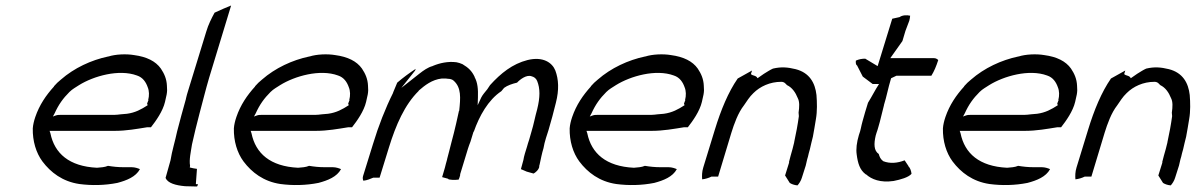

<svg xmlns="http://www.w3.org/2000/svg" viewBox="-20 -679 4341 697"><path d="M108 -254C103 -239 100 -226 99 -213C98 -167 111 -124 134 -93C164 -53 207 -20 268 -11C313 -5 361 -6 406 -15C440 -24 473 -37 488 -65C481 -68 470 -72 458 -72H429C408 -72 390 -74 372 -77C361 -72 345 -71 332 -70V-69V-70C231 -75 178 -122 163 -195L160 -204H398C438 -204 477 -211 514 -217H528C546 -240 571 -275 579 -309L585 -336C587 -347 587 -356 586 -366V-367C585 -393 576 -412 564 -430C545 -457 512 -473 467 -479C438 -484 399 -482 374 -474H373C311 -461 249 -432 201 -390C192 -383 184 -375 176 -366V-365C147 -333 123 -298 108 -254ZM172 -256 178 -267C193 -300 209 -322 232 -345C243 -356 255 -362 267 -370C320 -403 412 -429 477 -405C499 -398 510 -380 516 -363C522 -349 522 -332 518 -316H519C517 -311 516 -308 514 -303L516 -297C493 -282 471 -270 441 -266L418 -264C410 -263 402 -262 395 -262H201C195 -262 189 -262 183 -260ZM418 -264ZM579 -306V-307Z M663 -350C660 -341 657 -330 655 -321V-320C644 -281 633 -241 623 -202C616 -168 604 -130 599 -97L581 -33C589 -14 618 -6 652 -3L693 -2C696 -1 697 -4 699 -11C699 -11 698 -10 695 -10L691 -11L695 -66C686 -67 677 -69 669 -71L670 -77C666 -100 673 -128 677 -155C685 -191 694 -228 704 -266C716 -310 726 -352 739 -396L819 -659C802 -652 782 -644 759 -633C748 -613 736 -589 729 -565ZM652 -3H653Z M838 -254C833 -239 830 -226 829 -213C828 -167 841 -124 864 -93C894 -53 937 -20 998 -11C1043 -5 1091 -6 1136 -15C1170 -24 1203 -37 1218 -65C1211 -68 1200 -72 1188 -72H1159C1138 -72 1120 -74 1102 -77C1091 -72 1075 -71 1062 -70V-69V-70C961 -75 908 -122 893 -195L890 -204H1128C1168 -204 1207 -211 1244 -217H1258C1276 -240 1301 -275 1309 -309L1315 -336C1317 -347 1317 -356 1316 -366V-367C1315 -393 1306 -412 1294 -430C1275 -457 1242 -473 1197 -479C1168 -484 1129 -482 1104 -474H1103C1041 -461 979 -432 931 -390C922 -383 914 -375 906 -366V-365C877 -333 853 -298 838 -254ZM902 -256 908 -267C923 -300 939 -322 962 -345C973 -356 985 -362 997 -370C1050 -403 1142 -429 1207 -405C1229 -398 1240 -380 1246 -363C1252 -349 1252 -332 1248 -316H1249C1247 -311 1246 -308 1244 -303L1246 -297C1223 -282 1201 -270 1171 -266L1148 -264C1140 -263 1132 -262 1125 -262H931C925 -262 919 -262 913 -260ZM1148 -264ZM1309 -306V-307Z M1298 -40C1296 -33 1297 -28 1299 -23C1312 -24 1325 -30 1335 -34H1358L1392 -144C1417 -225 1449 -299 1500 -349V-350C1522 -369 1548 -390 1584 -394H1594C1597 -394 1600 -394 1606 -393C1613 -393 1622 -391 1627 -386C1655 -361 1652 -324 1647 -277L1646 -276L1636 -231C1630 -207 1626 -187 1619 -163C1614 -142 1608 -121 1603 -101V-100C1599 -88 1598 -80 1595 -70L1585 -36L1607 -30V-29C1611 -26 1631 -25 1645 -27C1647 -32 1650 -39 1651 -45H1650L1679 -140C1682 -149 1684 -155 1688 -165C1692 -177 1695 -189 1699 -201H1700C1720 -258 1752 -316 1800 -348L1810 -360C1822 -369 1840 -375 1857 -379C1868 -391 1892 -409 1910 -402C1918 -400 1926 -395 1930 -385C1941 -358 1941 -326 1930 -282C1922 -254 1918 -229 1909 -200L1901 -172C1898 -162 1895 -155 1893 -146C1888 -130 1882 -112 1880 -98L1871 -65C1877 -62 1884 -60 1892 -56L1917 -49C1923 -52 1936 -62 1938 -75H1937L1939 -82C1943 -100 1947 -122 1953 -141C1955 -152 1958 -166 1962 -178L1971 -206C1981 -240 1990 -273 1998 -306C2010 -353 2008 -391 1996 -423C1985 -451 1952 -475 1895 -461C1840 -447 1798 -413 1759 -370L1749 -355C1741 -345 1732 -335 1727 -325L1714 -297L1715 -325C1716 -355 1714 -379 1703 -399V-400C1693 -421 1681 -433 1659 -446C1652 -449 1644 -452 1637 -453C1606 -457 1576 -450 1552 -440L1550 -439C1534 -435 1517 -423 1503 -412L1437 -360L1487 -423L1489 -429C1466 -414 1443 -397 1422 -379L1407 -343V-342C1379 -286 1354 -222 1334 -156ZM1617 -156H1618Z M2057 -254C2052 -239 2049 -226 2048 -213C2047 -167 2060 -124 2083 -93C2113 -53 2156 -20 2217 -11C2262 -5 2310 -6 2355 -15C2389 -24 2422 -37 2437 -65C2430 -68 2419 -72 2407 -72H2378C2357 -72 2339 -74 2321 -77C2310 -72 2294 -71 2281 -70V-69V-70C2180 -75 2127 -122 2112 -195L2109 -204H2347C2387 -204 2426 -211 2463 -217H2477C2495 -240 2520 -275 2528 -309L2534 -336C2536 -347 2536 -356 2535 -366V-367C2534 -393 2525 -412 2513 -430C2494 -457 2461 -473 2416 -479C2387 -484 2348 -482 2323 -474H2322C2260 -461 2198 -432 2150 -390C2141 -383 2133 -375 2125 -366V-365C2096 -333 2072 -298 2057 -254ZM2121 -256 2127 -267C2142 -300 2158 -322 2181 -345C2192 -356 2204 -362 2216 -370C2269 -403 2361 -429 2426 -405C2448 -398 2459 -380 2465 -363C2471 -349 2471 -332 2467 -316H2468C2466 -311 2465 -308 2463 -303L2465 -297C2442 -282 2420 -270 2390 -266L2367 -264C2359 -263 2351 -262 2344 -262H2150C2144 -262 2138 -262 2132 -260ZM2367 -264ZM2528 -306V-307Z M2533 -71C2528 -55 2528 -40 2529 -28C2540 -29 2553 -33 2563 -38H2587L2635 -197C2645 -229 2659 -269 2681 -297C2690 -310 2701 -328 2715 -341C2739 -365 2775 -382 2816 -382C2829 -382 2833 -373 2837 -370C2856 -361 2868 -343 2876 -323C2883 -310 2882 -291 2879 -270L2880 -258V-257C2876 -227 2870 -195 2863 -163V-162L2857 -138C2852 -121 2848 -106 2844 -90H2845L2830 -42L2847 -15C2853 -11 2863 -7 2875 -6C2880 -11 2888 -23 2891 -34L2905 -78C2908 -89 2909 -98 2913 -110C2915 -119 2917 -127 2920 -137C2923 -152 2927 -166 2931 -183C2934 -201 2939 -226 2942 -247C2947 -275 2946 -308 2944 -334C2939 -378 2919 -415 2868 -428C2839 -435 2816 -437 2786 -430C2775 -425 2766 -419 2753 -411L2730 -395C2725 -406 2713 -403 2706 -410L2710 -423L2658 -394C2624 -345 2597 -280 2575 -208ZM2681 -297Z M3087 -459C3086 -452 3087 -445 3090 -442H3091L3112 -401L3148 -374H3171C3156 -351 3146 -330 3131 -306C3124 -283 3117 -261 3111 -238C3106 -221 3105 -207 3098 -189C3090 -162 3087 -138 3090 -118C3094 -87 3101 -62 3123 -46H3124C3144 -28 3176 -15 3224 -22C3249 -27 3278 -35 3289 -48C3288 -58 3284 -70 3278 -75V-76L3264 -97C3239 -87 3211 -84 3186 -94L3185 -95C3176 -102 3173 -110 3170 -120C3152 -132 3152 -157 3159 -187L3162 -197C3167 -210 3170 -224 3174 -237L3189 -297V-298C3199 -330 3204 -359 3214 -392L3215 -395L3234 -404H3361C3371 -420 3379 -439 3386 -461C3383 -464 3378 -468 3370 -468H3212L3256 -530L3267 -567L3281 -604C3283 -610 3283 -615 3284 -622C3272 -625 3255 -624 3246 -617L3219 -611L3166 -439L3121 -466C3109 -466 3098 -464 3087 -459ZM3095 -183H3096ZM3173 -231ZM3222 -15Z M3412 -254C3407 -239 3404 -226 3403 -213C3402 -167 3415 -124 3438 -93C3468 -53 3511 -20 3572 -11C3617 -5 3665 -6 3710 -15C3744 -24 3777 -37 3792 -65C3785 -68 3774 -72 3762 -72H3733C3712 -72 3694 -74 3676 -77C3665 -72 3649 -71 3636 -70V-69V-70C3535 -75 3482 -122 3467 -195L3464 -204H3702C3742 -204 3781 -211 3818 -217H3832C3850 -240 3875 -275 3883 -309L3889 -336C3891 -347 3891 -356 3890 -366V-367C3889 -393 3880 -412 3868 -430C3849 -457 3816 -473 3771 -479C3742 -484 3703 -482 3678 -474H3677C3615 -461 3553 -432 3505 -390C3496 -383 3488 -375 3480 -366V-365C3451 -333 3427 -298 3412 -254ZM3476 -256 3482 -267C3497 -300 3513 -322 3536 -345C3547 -356 3559 -362 3571 -370C3624 -403 3716 -429 3781 -405C3803 -398 3814 -380 3820 -363C3826 -349 3826 -332 3822 -316H3823C3821 -311 3820 -308 3818 -303L3820 -297C3797 -282 3775 -270 3745 -266L3722 -264C3714 -263 3706 -262 3699 -262H3505C3499 -262 3493 -262 3487 -260ZM3722 -264ZM3883 -306V-307Z M3888 -71C3883 -55 3883 -40 3884 -28C3895 -29 3908 -33 3918 -38H3942L3990 -197C4000 -229 4014 -269 4036 -297C4045 -310 4056 -328 4070 -341C4094 -365 4130 -382 4171 -382C4184 -382 4188 -373 4192 -370C4211 -361 4223 -343 4231 -323C4238 -310 4237 -291 4234 -270L4235 -258V-257C4231 -227 4225 -195 4218 -163V-162L4212 -138C4207 -121 4203 -106 4199 -90H4200L4185 -42L4202 -15C4208 -11 4218 -7 4230 -6C4235 -11 4243 -23 4246 -34L4260 -78C4263 -89 4264 -98 4268 -110C4270 -119 4272 -127 4275 -137C4278 -152 4282 -166 4286 -183C4289 -201 4294 -226 4297 -247C4302 -275 4301 -308 4299 -334C4294 -378 4274 -415 4223 -428C4194 -435 4171 -437 4141 -430C4130 -425 4121 -419 4108 -411L4085 -395C4080 -406 4068 -403 4061 -410L4065 -423L4013 -394C3979 -345 3952 -280 3930 -208ZM4036 -297Z"/></svg>

Font: SolarCharger
Style: 352
Weight: 300
Designer: Mew Too
Foundry: Cannot Into Space Fonts/KineticPlasma Fonts
Version: Version 1.100